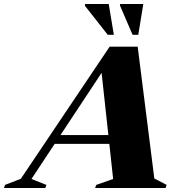

<svg xmlns="http://www.w3.org/2000/svg" viewBox="-102 -938 899 958"><path d="M156.5 -220 170 -264H509L495.5 -220ZM668 -47.5 729.5 -15.5 724 0H372.5L378.5 -15.5L462.5 -45L402.5 -597L420.5 -598L55 -45L129.5 -15.5L124 0H-82L-77 -15.5L2 -46L445 -705H585ZM466 -764.5H435.5L321.5 -909.5L323 -918H440.5ZM588 -764.5H559.5L496.5 -910.5L497.5 -918H613Z"/></svg>

Font: Newsreader 60pt ExtraBold
Style: Italic
Weight: 800
Italic angle: -17°
Designer: Hugues Gentile
Foundry: Production Type
Version: Version 1.003